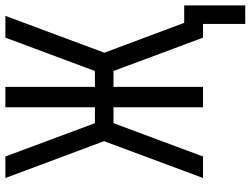

<svg xmlns="http://www.w3.org/2000/svg" viewBox="-129 -646 932 714"><g transform="rotate(-90 337.0 -289.0)"><path d="M605 157V0H554L430 -333H371V0H295V-333H236L112 0H32L169 -368L32 -735H112L236 -402H295V-735H371V-402H430L554 -735H635L498 -367L609 -70H674V157Z"/></g></svg>

Font: Huly
Style: Regular
Weight: 400
Designer: Belleve Invis
Foundry: Belleve Invis
Version: Version 33.2.5; ttfautohint (v1.8.4)